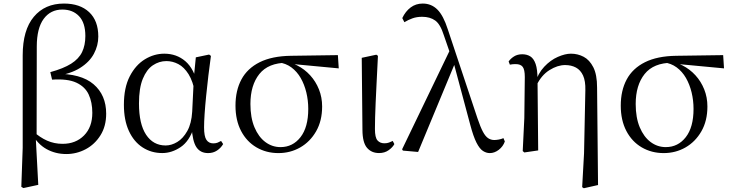

<svg xmlns="http://www.w3.org/2000/svg" viewBox="-20 -825 4012 1053"><path d="M96.9 199.6 104.5 -14.5V-521.3Q104.5 -660.1 165.4 -732.8Q226.3 -805.5 330.8 -805.5Q418.8 -805.5 469 -758.3Q519.1 -711.2 519.1 -624.6Q519.1 -575.4 495 -530.2Q470.9 -484.9 418.8 -452.2Q366.7 -419.5 283.1 -407.3V-420.3Q423.9 -422.3 493.1 -363Q562.3 -303.7 562.3 -201.5Q562.3 -132.8 531.1 -83.1Q500 -33.3 450 -6.7Q400 19.8 343.7 19.8Q284.4 19.8 235.6 -7.1Q186.8 -34.1 154.5 -91.6H152.3L161.8 -104.8Q199.2 -70.9 238.4 -53.6Q277.6 -36.2 323.5 -36.2Q395.5 -36.2 440.9 -82.1Q486.3 -128 486.3 -206.3Q486.3 -263.9 466.4 -306.7Q446.6 -349.4 398.7 -371.7Q350.8 -393.9 265.6 -388.2L255.9 -429.4Q328 -449.1 370.2 -475.7Q412.3 -502.3 430.2 -539.5Q448.1 -576.7 448.1 -627.5Q448.1 -700.1 413.4 -736.4Q378.8 -772.6 321.9 -772.6Q257.3 -772.6 219.7 -721.7Q182.1 -670.8 181.7 -571L180.8 -80.1L176 -71.5L189.9 188.8L108.5 206.4Z M869.8 14.4Q809.7 14.4 761.8 -16.7Q713.9 -47.8 686.7 -107.2Q659.5 -166.5 659.5 -250.6Q659.5 -344.2 691.6 -406.4Q723.6 -468.5 774.3 -499.6Q825.1 -530.6 881.2 -530.6Q948.2 -530.6 996.5 -489.4Q1044.8 -448.1 1064.7 -358.5H1072.3L1050.5 -312.6Q1038.5 -379.3 1014.1 -418.1Q989.6 -456.9 958.2 -473.4Q926.8 -490 892.7 -490Q852.8 -490 818.5 -467Q784.2 -444 763.2 -392.9Q742.2 -341.7 742.2 -257.8Q742.2 -144.9 781.3 -86Q820.4 -27.2 888.4 -27.2Q920.3 -27.2 952 -46.2Q983.8 -65.2 1007.1 -106.4Q1030.3 -147.6 1034.1 -212.9L1043.4 -403.1L1054 -510.5L1126.8 -525.8L1136.8 -518.4Q1129.4 -466.9 1122.8 -410.4Q1116.2 -353.9 1110.7 -299.8Q1105.2 -245.7 1102.2 -200.8Q1099.2 -155.9 1099.2 -126.6Q1099.2 -76.9 1112.2 -57.8Q1125.2 -38.7 1149.6 -38.7Q1163.4 -38.7 1173.2 -42.6Q1183 -46.5 1192.5 -52L1203.8 -34.9Q1191.5 -13.4 1170.2 0.6Q1148.9 14.6 1121.4 14.6Q1079 14.6 1057.4 -17.4Q1035.8 -49.4 1031.1 -127.8L1043.9 -128.2Q1019.3 -50.9 970.8 -18.3Q922.4 14.4 869.8 14.4Z M1507 14.6Q1440.2 14.6 1386.5 -16.8Q1332.8 -48.2 1302.1 -106.9Q1271.5 -165.5 1271.5 -245.6Q1271.5 -328.5 1304 -389.2Q1336.6 -450 1404.2 -483.8Q1471.9 -517.6 1575.8 -519L1833.1 -522.7L1837.8 -450L1571.1 -475.1L1554.2 -481Q1451.5 -480.5 1402.4 -419.1Q1353.4 -357.7 1353.4 -254.5Q1353.4 -179.9 1375.6 -126.9Q1397.9 -73.9 1435.2 -46.1Q1472.6 -18.2 1518.4 -18.2Q1585.4 -18.2 1628 -72.6Q1670.6 -127 1670.6 -227.7Q1670.6 -274.5 1660 -318.2Q1649.4 -361.8 1629.1 -397.3Q1608.7 -432.7 1578 -455.4Q1547.4 -478.1 1506.6 -483L1520 -492Q1567.9 -487.6 1609.2 -466.6Q1650.5 -445.6 1681.2 -411.9Q1711.9 -378.2 1729.3 -334.6Q1746.7 -291.1 1746.7 -240.9Q1746.7 -162.3 1713.7 -104.9Q1680.8 -47.5 1626.5 -16.4Q1572.2 14.6 1507 14.6Z M2058.8 14.4Q2017.3 14.4 1992.7 -14.5Q1968.2 -43.4 1967.8 -111.9L1963.9 -507.9L2044 -525L2052.8 -518.8Q2048.3 -430.3 2045.2 -367.2Q2042.1 -304.2 2040.1 -259Q2038.1 -213.9 2037.2 -180.2Q2036.3 -146.5 2036.3 -117.6Q2036.3 -70.5 2050.4 -54.8Q2064.4 -39.1 2088 -39.1Q2102.8 -39.1 2113.5 -43.2Q2124.3 -47.3 2133.9 -52L2142.8 -34.8Q2133.5 -16.9 2111.5 -1.3Q2089.5 14.4 2058.8 14.4Z M2189.7 1 2185.3 -6.2 2451.2 -558.1 2478.4 -486.1 2273.1 8.4ZM2666.2 14.6Q2646.9 14.6 2628.5 2.7Q2610.1 -9.3 2593.1 -42.8Q2576 -76.4 2558.9 -141L2467.2 -483.6L2464.4 -486.2L2414 -632.1Q2395.2 -692 2366.9 -712.4Q2338.5 -732.9 2295 -732.9Q2265.6 -732.9 2242 -724.4Q2218.5 -716 2197.8 -703.2L2186.3 -725.9Q2203.7 -762.8 2232.1 -784.1Q2260.4 -805.5 2298.6 -805.5Q2345.9 -805.5 2378.9 -772.5Q2411.8 -739.6 2435.9 -664.1L2599 -175Q2615 -127.8 2628.6 -102.3Q2642.2 -76.9 2657.4 -67Q2672.6 -57.1 2690.9 -57.1Q2700.5 -57.1 2714.6 -59.5Q2728.7 -61.9 2741.1 -67.4L2748.7 -49.1Q2739 -21.5 2715.5 -3.4Q2692 14.6 2666.2 14.6Z M2846.8 3.5 2855.6 -177.6 2858.2 -402.8Q2858.2 -443.1 2846.8 -458.2Q2835.4 -473.4 2808.3 -473.4Q2800.5 -473.4 2792.8 -472.9Q2785.1 -472.4 2776.3 -470.4L2769.5 -487.8Q2780 -503.4 2798.9 -515.4Q2817.8 -527.4 2844.2 -527.4Q2870.1 -527.4 2888.8 -515.5Q2907.4 -503.6 2917.6 -474.1Q2927.8 -444.6 2928 -389.8V-385.8L2931.6 0L2855.6 11.1ZM3172.8 201.4 3183.1 15.9 3190.3 -330.8Q3191.5 -380.7 3177.8 -410.8Q3164 -440.8 3138.7 -454.5Q3113.3 -468.2 3079.2 -468.2Q3037.8 -468.2 2993.4 -440.4Q2949.1 -412.7 2922.1 -356.3L2911.9 -366.7H2914.1Q2930.4 -422.5 2964.8 -459Q2999.1 -495.5 3039.3 -513Q3079.4 -530.6 3111.3 -530.6Q3148.7 -530.6 3181.1 -513.5Q3213.5 -496.4 3234.1 -455.9Q3254.6 -415.3 3254.6 -345.2L3259.9 189.8L3181.8 207.4Z M3620 14.6Q3553.2 14.6 3499.5 -16.8Q3445.8 -48.2 3415.1 -106.9Q3384.5 -165.5 3384.5 -245.6Q3384.5 -328.5 3417 -389.2Q3449.6 -450 3517.2 -483.8Q3584.9 -517.6 3688.8 -519L3946.1 -522.7L3950.8 -450L3684.1 -475.1L3667.2 -481Q3564.5 -480.5 3515.4 -419.1Q3466.4 -357.7 3466.4 -254.5Q3466.4 -179.9 3488.6 -126.9Q3510.9 -73.9 3548.2 -46.1Q3585.6 -18.2 3631.4 -18.2Q3698.4 -18.2 3741 -72.6Q3783.6 -127 3783.6 -227.7Q3783.6 -274.5 3773 -318.2Q3762.4 -361.8 3742.1 -397.3Q3721.7 -432.7 3691 -455.4Q3660.4 -478.1 3619.6 -483L3633 -492Q3680.9 -487.6 3722.2 -466.6Q3763.5 -445.6 3794.2 -411.9Q3824.9 -378.2 3842.3 -334.6Q3859.7 -291.1 3859.7 -240.9Q3859.7 -162.3 3826.7 -104.9Q3793.8 -47.5 3739.5 -16.4Q3685.2 14.6 3620 14.6Z"/></svg>

Font: Noto Serif KR ExtraLight
Style: Regular
Weight: 200
Designer: Ryoko NISHIZUKA 西塚涼子 (kana & ideographs); Frank Grießhammer (Latin, Greek & Cyrillic); Wenlong ZHANG 张文龙 (bopomofo); San
Foundry: Adobe
Version: Version 2.002-H1;hotconv 1.1.0;makeotfexe 2.6.0